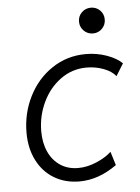

<svg xmlns="http://www.w3.org/2000/svg" viewBox="-52 -756 588 805"><g transform="rotate(-5 242.0 -354.0)"><path d="M46.4 -215.8Q46.4 -297.4 81.8 -367.9Q117.2 -438.5 180.4 -480.7Q243.7 -522.9 322.8 -522.9Q368.2 -522.9 409.7 -508.3Q451.2 -493.7 474.6 -470.7L442.9 -419.4Q426.8 -440.4 392.8 -453.4Q358.9 -466.3 320.8 -466.3Q259.8 -466.3 211.2 -430.9Q162.6 -395.5 135.5 -337.9Q108.4 -280.3 108.4 -216.3Q108.4 -167.5 125.5 -129.9Q142.6 -92.3 174.6 -71Q206.5 -49.8 250 -49.8Q287.6 -49.8 326.4 -66.2Q365.2 -82.5 390.1 -105.5L407.7 -48.3Q331.1 6.8 250.5 6.8Q190.4 6.8 144 -21Q97.7 -48.8 72 -99.4Q46.4 -149.9 46.4 -215.8ZM306.2 -660.6Q306.2 -683.6 322 -699.2Q337.9 -714.8 360.4 -714.8Q383.3 -714.8 398.9 -699.2Q414.6 -683.6 414.6 -660.6Q414.6 -638.2 398.9 -622.3Q383.3 -606.4 360.4 -606.4Q337.9 -606.4 322 -622.3Q306.2 -638.2 306.2 -660.6Z"/></g></svg>

Font: Reddit Sans Fudge Light Italic
Style: Regular
Weight: 300
Italic angle: -11.25°
Designer: Stephen Hutchings
Version: Version 1.013